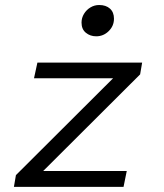

<svg xmlns="http://www.w3.org/2000/svg" viewBox="-20 -731 640 751"><path d="M34.4 0 42.3 -46 422.3 -424.8H113L126.3 -486.1H536L528.1 -440.1L148.9 -62.1H475.8L463.2 0ZM356.4 -589Q332.7 -589 315.8 -602.9Q298.9 -616.8 298.9 -642.5Q298.9 -661 308.5 -676.8Q318.1 -692.6 333.8 -702Q349.5 -711.4 367.9 -711.4Q394.5 -711.4 410.1 -697.3Q425.8 -683.2 425.8 -657.9Q425.8 -629.4 405.1 -609.2Q384.5 -589 356.4 -589Z"/></svg>

Font: SourceCodeVF
Style: Italic
Weight: 200
Italic angle: -11°
Monospace: yes
Designer: Paul D. Hunt, Teo Tuominen
Foundry: Adobe
Version: Version 1.026;hotconv 1.1.0;makeotfexe 2.6.0